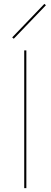

<svg xmlns="http://www.w3.org/2000/svg" viewBox="-20 -971 261 991"><path d="M105 -711H116V0H105ZM43 -778 209 -951 217 -944 51 -771Z"/></svg>

Font: Ysabeau Hairline
Style: Regular
Weight: 100
Designer: Christian Thalmann (Catharsis Fonts)
Version: Version 0.003